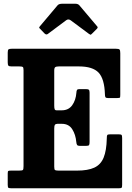

<svg xmlns="http://www.w3.org/2000/svg" viewBox="-20 -1012 712 1032"><path d="M83.5 -655H42Q28 -655 24.8 -659.5Q21.5 -664 21.5 -677.5V-729Q21.5 -743.5 26 -746.8Q30.5 -750 44 -750H602.5Q618.5 -750 622.5 -745.8Q626.5 -741.5 626.5 -726V-504.5Q626.5 -491.5 625 -488.2Q623.5 -485 610 -485H560Q549 -485 546.5 -490Q544 -495 544 -504.5Q541.5 -588.5 509.8 -621.8Q478 -655 404 -655H297Q283 -655 277.2 -651.2Q271.5 -647.5 271.5 -632.5V-444.5Q271.5 -430 274 -424.5Q276.5 -419 284.5 -419H311.5Q348.5 -419 368 -446.2Q387.5 -473.5 390.5 -513Q391 -524 394 -528.5Q397 -533 406 -533H442Q454 -533 457.8 -529.2Q461.5 -525.5 461.5 -513.5V-248.5Q461.5 -236 458.5 -232Q455.5 -228 443 -228H408Q398 -228 394.5 -232.8Q391 -237.5 390 -249.5Q386.5 -288.5 368.2 -317.5Q350 -346.5 312 -346.5H289Q279 -346.5 275.2 -341Q271.5 -335.5 271.5 -321V-116Q271.5 -100.5 276 -97.8Q280.5 -95 296 -95H394Q452.5 -95 487 -111Q521.5 -127 537 -164.8Q552.5 -202.5 554 -267.5Q554 -282 556.5 -286Q559 -290 572.5 -290H617Q630 -290 633.2 -286.8Q636.5 -283.5 636.5 -270V-18.5Q636.5 -5.5 633.5 -2.8Q630.5 0 617.5 0H44Q31 0 26.2 -2Q21.5 -4 21.5 -18V-80Q21.5 -91.5 25 -93.2Q28.5 -95 39.5 -95H82Q99.5 -95 103 -98.5Q106.5 -102 106.5 -119.5V-635Q106.5 -649.5 102.2 -652.2Q98 -655 83.5 -655ZM219 -832.5 196.5 -856Q190.5 -861.5 190.5 -863.8Q190.5 -866 195.5 -872L289.5 -983.5Q296.5 -992 316 -992H383.5Q399.5 -992 406.5 -983.5L502.5 -870Q508 -864.5 501 -857.5L474 -830.5Q468.5 -825 466.5 -825.2Q464.5 -825.5 458 -830L360.5 -902.5Q347.5 -912 335.5 -903L237 -829.5Q228.5 -823 219 -832.5Z"/></svg>

Font: Besley* Narrow
Style: Bold
Weight: 700
Width: 4
Designer: Owen Earl
Foundry: indestructible type*
Version: Version 3.000; ttfautohint (v1.8.3)